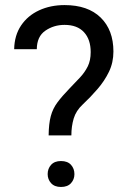

<svg xmlns="http://www.w3.org/2000/svg" viewBox="-20 -741 513 767"><path d="M265.1 -200.2H174.3Q174.8 -247.1 182.9 -277.1Q190.9 -307.1 209.5 -332Q228 -356.9 258.8 -388.7Q281.2 -411.6 300 -431.9Q318.8 -452.1 330.6 -475.8Q342.3 -499.5 342.3 -532.7Q342.3 -583.5 315.4 -612.5Q288.6 -641.6 237.8 -641.6Q194.8 -641.6 161.1 -618.4Q127.4 -595.2 127 -544.4H36.6Q37.6 -599.6 64.2 -639.2Q90.8 -678.7 136.2 -699.7Q181.6 -720.7 237.8 -720.7Q331.1 -720.7 382.1 -670.9Q433.1 -621.1 433.1 -535.2Q433.1 -491.2 415.3 -454.3Q397.5 -417.5 369.6 -385.3Q341.8 -353 310.5 -323.7Q283.7 -298.8 274.4 -267.6Q265.1 -236.3 265.1 -200.2ZM170.4 -45.4Q170.4 -67.4 184.1 -82.5Q197.8 -97.7 223.6 -97.7Q250 -97.7 263.7 -82.5Q277.3 -67.4 277.3 -45.4Q277.3 -24.4 263.7 -9.3Q250 5.9 223.6 5.9Q197.8 5.9 184.1 -9.3Q170.4 -24.4 170.4 -45.4Z"/></svg>

Font: Vazirmatn UI
Style: Regular
Weight: 400
Designer: Saber Rastikerdar
Foundry: Saber Rastikerdar
Version: Version 33.003